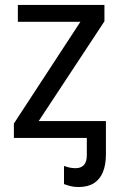

<svg xmlns="http://www.w3.org/2000/svg" viewBox="-20 -556 510 774"><path d="M401 -536V-470L136 -68H407V65Q407 108 395 137.5Q383 167 358.5 182.5Q334 198 296 198Q278 198 263 194Q248 190 238 186V113Q246 116 258 119Q270 122 285 122Q306 122 318 109.5Q330 97 330 70V0H36V-58L304 -468H52V-536Z"/></svg>

Font: Noto Sans Display
Style: Regular
Weight: 400
Designer: Monotype Design Team
Foundry: Monotype Imaging Inc.
Version: Version 2.003